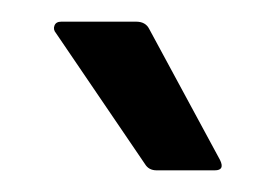

<svg xmlns="http://www.w3.org/2000/svg" viewBox="-20 -715 256 179"><path d="M126 -556.2Q118.7 -556.2 115.2 -562L32.2 -684.1Q29.3 -687.5 30.8 -691.2Q32.2 -694.8 37.1 -694.8H106.9Q115.7 -694.8 119.1 -688L185.1 -565.9Q189.9 -556.2 180.2 -556.2Z"/></svg>

Font: Sofia Sans
Style: Regular
Weight: 400
Designer: Botio Nikoltchev, Ani Petrova
Foundry: lettersoup
Version: Version 4.100